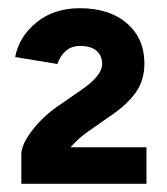

<svg xmlns="http://www.w3.org/2000/svg" viewBox="-20 -828 407 468"><path d="M128 -574 177 -608Q229 -643 229 -672Q229 -692 215.5 -704Q202 -716 175 -716Q154 -716 140 -703.5Q126 -691 120 -672L17 -689Q26 -738 68.5 -773Q111 -808 174 -808Q247 -808 289.5 -771Q332 -734 332 -673Q332 -632 310.5 -602Q289 -572 247 -544L197 -509Q173 -493 152 -469H337V-380H32V-452Q32 -476 59.5 -511.5Q87 -547 128 -574Z"/></svg>

Font: Oak Sans
Style: Bold
Weight: 700
Designer: Erik Kennedy, Walven
Foundry: Erik Kennedy, Walven
Version: Version 1.000